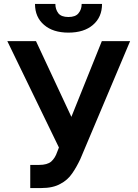

<svg xmlns="http://www.w3.org/2000/svg" viewBox="-20 -938 696 971"><path d="M178 -104Q219 -104 239 -121Q259 -139 269 -169L278 -192L17 -730H162L341 -347L495 -730H638L386 -133Q366 -91 345 -61Q322 -27 285 -8Q248 13 189 13H133V-104ZM496 -918Q496 -851 450 -812Q405 -773 326 -773Q248 -773 203 -812Q157 -851 157 -918H260Q260 -891 275 -871Q290 -852 326 -852Q362 -852 377 -871Q393 -890 393 -918Z"/></svg>

Font: Sinter Bold
Style: Regular
Weight: 700
Foundry: Adobe & rsms
Version: Version 1.000